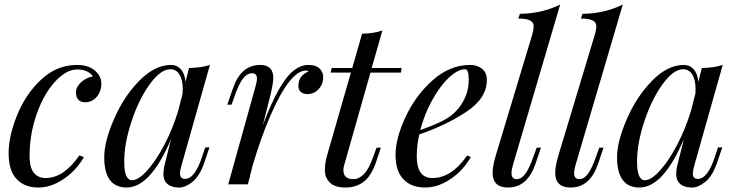

<svg xmlns="http://www.w3.org/2000/svg" viewBox="-20 -815 3263 849"><path d="M357.4 -362.8Q315.9 -362.8 315.9 -407.7Q315.9 -430.2 338.1 -450.9Q360.4 -471.7 391.1 -477.1Q369.6 -507.8 321.3 -507.8Q272.9 -507.8 223.4 -453.9Q173.8 -399.9 142.3 -311Q110.8 -222.2 110.8 -124Q110.8 -75.2 129.4 -51.5Q147.9 -27.8 181.2 -27.8Q262.2 -27.8 331.1 -127.9L351.1 -120.1Q305.7 -42.5 229.5 -4.9Q190.4 14.2 149.9 14.2Q88.4 14.2 53.2 -23.4Q18.1 -61 18.1 -137.5Q18.1 -213.9 56.2 -307.1Q94.2 -400.4 163.1 -464.1Q231.9 -527.8 319.8 -527.8Q383.3 -528.3 413.6 -488.3Q428.2 -468.8 428.2 -446Q428.2 -423.3 419.4 -404.8Q410.6 -386.2 394.3 -374.5Q377.9 -362.8 357.4 -362.8Z M564 -18.1Q591.8 -18.1 630.6 -60.8Q669.4 -103.5 706.8 -174.8Q744.1 -246.1 768.6 -327.1L787.1 -399.9Q788.1 -415.5 788.1 -421.9Q788.1 -461.9 773.7 -485.4Q759.3 -508.8 732.9 -508.8Q690.4 -508.8 642.3 -442.6Q594.2 -376.5 561.8 -278.8Q529.3 -181.2 529.3 -99.6Q529.3 -18.1 564 -18.1ZM539.6 14.2Q440.9 13.7 440.9 -120.1Q440.9 -188.5 484.1 -288.3Q527.3 -388.2 595.9 -458Q664.6 -527.8 736.3 -527.8Q762.7 -527.8 780 -508.3Q797.4 -488.8 800.3 -453.1L815.9 -514.2Q871.6 -515.6 908.2 -527.8L783.2 -85.9Q775.9 -59.6 775.9 -48.8Q775.9 -23.9 798.3 -23.9Q842.3 -23.9 875 -126L887.2 -163.1H906.2L881.3 -89.8Q860.8 -34.2 830.1 -10Q799.3 14.2 773.4 14.2Q728 14.2 710.9 -12.2Q702.6 -26.9 702.6 -44.4Q702.6 -62 706.1 -77.9Q709.5 -93.8 713.4 -108.2Q717.3 -122.6 718.3 -127L736.3 -199.7Q645.5 14.2 539.6 14.2Z M1343.8 -527.8Q1377 -527.8 1393.1 -512Q1409.2 -496.1 1409.2 -473.9Q1409.2 -451.7 1399.4 -435.1Q1377.9 -398.9 1338.9 -398.9Q1321.3 -398.9 1310.3 -408.4Q1299.3 -418 1299.3 -435.1Q1299.3 -480 1344.2 -499Q1340.3 -502.9 1333 -502.9Q1262.2 -502.9 1175.3 -302.7Q1134.3 -208 1097.2 -83.5L1076.2 0H989.3L1108.9 -429.2Q1116.2 -454.1 1116.2 -468.3Q1116.2 -491.2 1094.5 -491.2Q1072.8 -491.2 1054.4 -467.5Q1036.1 -443.8 1017.1 -389.2L1003.9 -352.1H984.9L1010.3 -424.8Q1045.4 -527.8 1130.9 -527.8Q1188.5 -527.8 1188.5 -469.7Q1188.5 -446.8 1174.3 -388.2L1142.1 -261.2Q1213.9 -452.1 1277.3 -502Q1310.5 -528.3 1343.8 -527.8Z M1498.5 -62.5Q1498.5 -22.9 1542 -22.9Q1566.9 -22.9 1588.6 -44.4Q1610.4 -65.9 1630.9 -123L1645 -162.1H1664.1L1643.1 -99.1Q1622.1 -37.1 1588.4 -11.5Q1554.7 14.2 1507.8 14.2Q1460.9 14.2 1438.7 -7.8Q1416.5 -29.8 1416.5 -61.3Q1416.5 -92.8 1425.8 -126L1531.7 -494.1H1441.9L1446.8 -514.2H1537.6L1581.1 -666Q1636.2 -667.5 1670.9 -680.2L1623.5 -514.2H1755.9L1752.9 -494.1H1618.2L1502 -85Q1498.5 -73.2 1498.5 -62.5Z M2036.6 -508.8Q2004.4 -508.8 1964.8 -471.4Q1925.3 -434.1 1890.9 -371.8Q1856.4 -309.6 1838.4 -239.7Q1937 -274.4 1974.4 -303.7Q2011.7 -333 2032.2 -374.3Q2052.7 -415.5 2052.7 -462.2Q2052.7 -508.8 2036.6 -508.8ZM1860.8 14.2Q1798.8 14.2 1763.9 -22.2Q1729 -58.6 1729 -130.6Q1729 -202.6 1773.4 -298.1Q1817.9 -393.6 1893.8 -460.7Q1969.7 -527.8 2058.6 -527.8Q2090.8 -527.8 2111.8 -510.7Q2132.8 -493.7 2132.8 -461.9Q2132.8 -380.9 2042.5 -320.8Q1952.1 -260.7 1834 -220.7Q1822.8 -170.9 1822.8 -124Q1822.8 -27.8 1891.6 -27.8Q1977.1 -27.8 2045.9 -127.9L2062 -120.1Q2016.6 -42.5 1940.4 -4.9Q1901.4 14.2 1860.8 14.2Z M2241.7 -49.8Q2241.7 -22.9 2265.1 -22.9Q2285.2 -22.9 2302.7 -46.1Q2320.3 -69.3 2339.8 -125L2353 -162.1H2372.1L2347.2 -88.9Q2311 14.2 2227.1 14.2Q2158.2 14.2 2158.2 -50.8Q2158.2 -79.6 2171.9 -126L2335 -667Q2339.8 -685.5 2339.8 -700.2Q2339.8 -733.4 2272 -732.9L2278.8 -753.9Q2376 -754.9 2457 -794.9L2248 -85Q2241.7 -63 2241.7 -49.8Z M2518.6 -49.8Q2518.6 -22.9 2542 -22.9Q2562 -22.9 2579.6 -46.1Q2597.2 -69.3 2616.7 -125L2629.9 -162.1H2648.9L2624 -88.9Q2587.9 14.2 2503.9 14.2Q2435.1 14.2 2435.1 -50.8Q2435.1 -79.6 2448.7 -126L2611.8 -667Q2616.7 -685.5 2616.7 -700.2Q2616.7 -733.4 2548.8 -732.9L2555.7 -753.9Q2652.8 -754.9 2733.9 -794.9L2524.9 -85Q2518.6 -63 2518.6 -49.8Z M2831.5 -18.1Q2859.4 -18.1 2898.2 -60.8Q2937 -103.5 2974.4 -174.8Q3011.7 -246.1 3036.1 -327.1L3054.7 -399.9Q3055.7 -415.5 3055.7 -421.9Q3055.7 -461.9 3041.3 -485.4Q3026.9 -508.8 3000.5 -508.8Q2958 -508.8 2909.9 -442.6Q2861.8 -376.5 2829.3 -278.8Q2796.9 -181.2 2796.9 -99.6Q2796.9 -18.1 2831.5 -18.1ZM2807.1 14.2Q2708.5 13.7 2708.5 -120.1Q2708.5 -188.5 2751.7 -288.3Q2794.9 -388.2 2863.5 -458Q2932.1 -527.8 3003.9 -527.8Q3030.3 -527.8 3047.6 -508.3Q3064.9 -488.8 3067.9 -453.1L3083.5 -514.2Q3139.2 -515.6 3175.8 -527.8L3050.8 -85.9Q3043.5 -59.6 3043.5 -48.8Q3043.5 -23.9 3065.9 -23.9Q3109.9 -23.9 3142.6 -126L3154.8 -163.1H3173.8L3148.9 -89.8Q3128.4 -34.2 3097.7 -10Q3066.9 14.2 3041 14.2Q2995.6 14.2 2978.5 -12.2Q2970.2 -26.9 2970.2 -44.4Q2970.2 -62 2973.6 -77.9Q2977.1 -93.8 2981 -108.2Q2984.9 -122.6 2985.8 -127L3003.9 -199.7Q2913.1 14.2 2807.1 14.2Z"/></svg>

Font: PlayfairDisplay-Italic
Style: Italic
Weight: 400
Italic angle: -14°
Designer: Claus Eggers Sørensen
Foundry: Claus Eggers Sørensen
Version: Version 1.002;PS 001.002;hotconv 1.0.70;makeotf.lib2.5.58329